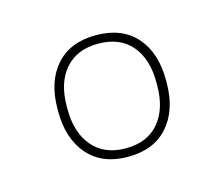

<svg xmlns="http://www.w3.org/2000/svg" viewBox="-50 -710 419 360"><g transform="rotate(-15 160.0 -530.0)"><path d="M160 -412Q110 -412 82.5 -443.5Q55 -475 55 -528V-532.5Q55 -586 82.5 -617Q110 -648 160 -648Q210.5 -648 238 -617Q265.5 -586 265.5 -532.5V-528Q265.5 -475 238 -443.5Q210.5 -412 160 -412ZM160 -428.5Q202 -428.5 224.5 -455.2Q247 -482 247 -527.5V-533Q247 -579 224.5 -605.2Q202 -631.5 160 -631.5Q118.5 -631.5 95.8 -605.2Q73 -579 73 -533V-527.5Q73 -482 95.8 -455.2Q118.5 -428.5 160 -428.5Z"/></g></svg>

Font: Anek Odia Thin
Style: Regular
Weight: 250
Version: Version 1.003